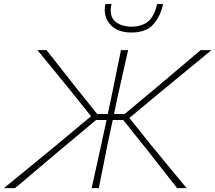

<svg xmlns="http://www.w3.org/2000/svg" viewBox="-40 -972 1112 992"><path d="M-20 0Q17 -30 64 -68.5Q111 -107 160.5 -147.5Q210 -188 253 -223.5L430.5 -371.5L331.5 -495Q288.5 -548 244.5 -601.8Q200.5 -655.5 153.5 -713H200.5Q248 -653 283.5 -607.5Q319 -562 355.5 -516L462 -383H517L536.5 -475.5Q550 -541 561.2 -596.8Q572.5 -652.5 585 -713H622Q608.5 -653 595.8 -596.8Q583 -540.5 568.5 -475.5L549 -383H604L761 -514Q817.5 -561.5 871.5 -607.2Q925.5 -653 996.5 -713H1052.5Q983 -655.5 917.8 -602Q852.5 -548.5 787.5 -495L628.5 -362.5L740.5 -222.5Q770 -187 803 -146.8Q836 -106.5 867.8 -68.2Q899.5 -30 924 0H875Q831 -56 793.8 -103.8Q756.5 -151.5 720.5 -197L596.5 -352H542.5L518 -237.5Q505 -172.5 493.8 -116.5Q482.5 -60.5 470.5 0H433.5Q446.5 -59.5 459.2 -116.2Q472 -173 486 -237.5L510.5 -352H456.5L275 -200.5Q218 -152 160.8 -103.8Q103.5 -55.5 38 0ZM639.5 -804Q565.5 -804 528.5 -846.5Q491.5 -889 504.5 -951L536 -952Q523 -890.5 553 -863Q583 -835.5 639.5 -834Q696.5 -835.5 727.5 -863Q758.5 -890.5 771.5 -951H802.5Q789.5 -888.5 752.2 -846.2Q715 -804 639.5 -804Z"/></svg>

Font: Commissioner Loud Thin
Style: Italic
Weight: 100
Italic angle: -12°
Designer: Kostas Bartsokas
Foundry: Kostas Bartsokas
Version: Version 1.000; ttfautohint (v1.8.3)